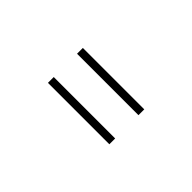

<svg xmlns="http://www.w3.org/2000/svg" viewBox="33 -847 933 933"><g transform="rotate(45 500.0 -380.0)"><path d="M711 -260V-300H289V-260ZM711 -460V-500H289V-460Z"/></g></svg>

Font: AllPunType Light
Style: Regular
Weight: 300
Version: 1.0